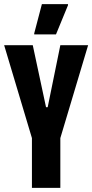

<svg xmlns="http://www.w3.org/2000/svg" viewBox="-22 -906 445 926"><path d="M132 0V-240L-2 -688H136L200 -389H208L269 -688H403L269 -240V0ZM143 -740V-745L180 -886H306V-881L248 -740Z"/></svg>

Font: Saira ExtraCondensed ExtraBold
Style: Regular
Weight: 800
Width: 2
Designer: Hector Gatti with collaboration of the Omnibus-Type team
Foundry: Omnibus-Type
Version: Version 1.101